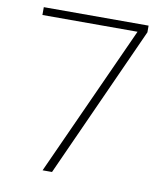

<svg xmlns="http://www.w3.org/2000/svg" viewBox="-79 -754 715 821"><g transform="rotate(10 279.0 -344.0)"><path d="M161 0 458 -654H45V-688H500V-659L202 0Z"/></g></svg>

Font: Saira Thin Thin
Style: Regular
Weight: 250
Version: Version 1.101